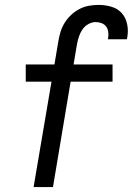

<svg xmlns="http://www.w3.org/2000/svg" viewBox="-20 -763 541 783"><path d="M117 0 190 -430H85V-500H202L218 -595Q221 -614 227 -633.5Q233 -653 244 -670.5Q255 -688 270.5 -702.5Q286 -717 304.5 -726.5Q323 -736 343 -739.5Q363 -743 382 -743Q409 -743 434.5 -735.5Q460 -728 476.5 -709.5Q493 -691 498.5 -664.5Q504 -638 499 -611Q499 -609 498.5 -607Q498 -605 497 -603H420Q420 -604 420 -605Q420 -606 421 -607Q423 -620 421.5 -632.5Q420 -645 413 -654.5Q406 -664 394.5 -668.5Q383 -673 370 -673Q355 -673 340 -664.5Q325 -656 316 -642.5Q307 -629 302 -614Q297 -599 294 -583L280 -500H439V-430H268L196 0Z"/></svg>

Font: iosevka_custom_sans_ss08
Style: Italic
Weight: 400
Italic angle: -10°
Designer: Belleve Invis
Foundry: Belleve Invis
Version: Version 10.3.0; ttfautohint (v1.8.3)